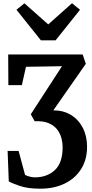

<svg xmlns="http://www.w3.org/2000/svg" viewBox="-20 -884 554 1160"><path d="M302 -217Q363.5 -217.5 409.2 -189.2Q455 -161 480.5 -111.2Q506 -61.5 506 2.5Q506 80.5 470.2 137.2Q434.5 194 370.8 225Q307 256 223 256Q148.5 256 100.2 239.5Q52 223 33 212L26 28H92.5L131.5 173Q144.5 179 159.8 183.2Q175 187.5 191 187.5Q263.5 187.5 311 144Q358.5 100.5 358.5 4Q358.5 -20 351.5 -48Q344.5 -76 326.2 -100.5Q308 -125 274.8 -139.5Q241.5 -154 189.5 -151.5L166 -193.5L275 -361.5L354.5 -484L137 -480.5L112 -369.5H30.5L29.5 -555H479.5L498.5 -498.5ZM127.5 -864 271.5 -736.5 415 -864.5 463.5 -825 316 -640.5H227L79.5 -825Z"/></svg>

Font: Merriweather
Style: Bold
Weight: 700
Designer: Eben Sorkin
Foundry: Eben Sorkin
Version: Version 2.100; ttfautohint (v1.7.19-72a1) -l 8 -r 50 -G 200 